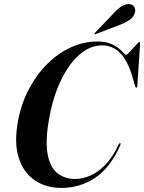

<svg xmlns="http://www.w3.org/2000/svg" viewBox="-20 -915 709 944"><path d="M571.5 -211Q574.5 -208.5 571 -200Q521.5 -89 446.8 -40Q372 9 281.5 9Q206.5 9 151 -28.5Q95.5 -66 72 -139.5Q48.5 -213 68.5 -320.5Q84 -403.5 121 -474.8Q158 -546 210.8 -599Q263.5 -652 327 -681.5Q390.5 -711 459 -711Q496 -711 521.5 -701Q547 -691 563 -678Q579 -665 587.5 -655.2Q596 -645.5 599 -645.5Q603 -645.5 612.8 -655Q622.5 -664.5 633.8 -677Q645 -689.5 653.8 -699Q662.5 -708.5 665 -708.5Q669.5 -708.5 669 -700L655 -492.5Q655 -484.5 651 -484Q646.5 -483.5 644 -492L633 -530.5Q607.5 -619.5 569.2 -655.8Q531 -692 483 -692Q423.5 -692 371.5 -647Q319.5 -602 281 -522.8Q242.5 -443.5 223 -340.5Q202 -226.5 213.8 -159.5Q225.5 -92.5 262 -63.8Q298.5 -35 350 -35Q384.5 -35 422.2 -50.8Q460 -66.5 496.5 -103.2Q533 -140 563 -204Q567.5 -212.5 571.5 -211ZM542 -853.5Q582.5 -896.5 613.5 -895Q632.5 -894.5 640 -881Q647.5 -867.5 643.5 -853.5Q636 -829 615.2 -815.5Q594.5 -802 571 -793.5L449.5 -747Q445 -745 444 -747.5Q443 -749.5 446.5 -753Z"/></svg>

Font: Fraunces 144pt SemiBold
Style: Italic
Weight: 600
Italic angle: -16°
Version: Version 1.000;[0bf87f6ff]